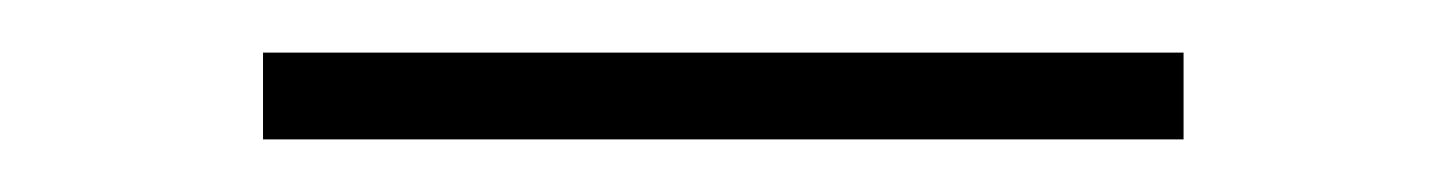

<svg xmlns="http://www.w3.org/2000/svg" viewBox="-20 -695 550 73"><path d="M80 -642V-675H430V-642Z"/></svg>

Font: Renner
Style: Thin
Weight: 200
Version: Version 003.000 ; ttfautohint (v0.97) -l 8 -r 50 -G 200 -x 1